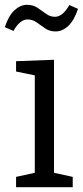

<svg xmlns="http://www.w3.org/2000/svg" viewBox="-29 -780 347 800"><path d="M274 -43V0H38V-43L116 -60V-466L38 -482V-525L196 -531V-60ZM202 -649Q178 -649 159.5 -661.5Q141 -674 124 -686.5Q107 -699 86 -699Q54 -699 27 -651L-9 -667Q7 -715 31.5 -737.5Q56 -760 84 -760Q109 -760 127.5 -747.5Q146 -735 163 -722.5Q180 -710 200 -710Q232 -710 260 -759L296 -743Q280 -695 255.5 -672Q231 -649 202 -649Z"/></svg>

Font: Bitter
Style: Regular
Weight: 400
Designer: Sol Matas, and Bitter project Authors
Foundry: Sol Matas
Version: Version 2.001